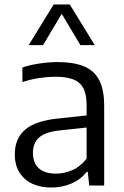

<svg xmlns="http://www.w3.org/2000/svg" viewBox="-20 -828 555 857"><path d="M210 9Q133.5 9 89.8 -30.5Q46 -70 46 -139Q46 -210 92.8 -249.8Q139.5 -289.5 243 -299.5L388.5 -315L396 -262L248 -246Q183.5 -239.5 155.2 -214.8Q127 -190 127 -146.5Q127 -101 153 -77Q179 -53 230.5 -53Q266 -53 302 -68.2Q338 -83.5 366.5 -119.5V-359Q366.5 -409 351 -436.2Q335.5 -463.5 304.5 -474.5Q273.5 -485.5 226.5 -485.5Q196 -485.5 157.2 -480Q118.5 -474.5 80 -461.5V-527Q115 -538.5 157.2 -544.8Q199.5 -551 237 -551Q306 -551 352.2 -533Q398.5 -515 421.8 -472.2Q445 -429.5 445 -355.5V0H378L372 -60.5H367Q340.5 -27 299.2 -9Q258 9 210 9ZM108 -626.5 219.5 -808H291.5L403 -626.5H339L247 -780.5H264L172 -626.5Z"/></svg>

Font: Encode Sans Condensed Thin
Style: Regular
Weight: 400
Version: Version 3.002